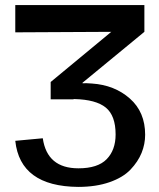

<svg xmlns="http://www.w3.org/2000/svg" viewBox="-20 -715 623 754"><path d="M40 -162 148 -172Q165 -54 288 -54Q364 -54 399 -90Q434 -126 434 -187Q434 -261 395.5 -292.5Q357 -324 272 -326Q271 -326 270 -326L268 -325H179V-393L417 -590L40 -588V-695H547V-590L304 -390V-388Q317 -389 341 -387Q430 -381 490 -328Q550 -275 550 -186Q550 -149 536 -114.5Q522 -80 492.5 -49Q463 -18 410 0.5Q357 19 287 19Q59 17 40 -162Z"/></svg>

Font: Coval
Style: Medium
Weight: 500
Foundry: Context Ltd
Version: Version 001.000